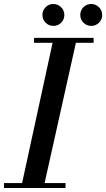

<svg xmlns="http://www.w3.org/2000/svg" viewBox="-26 -944 533 964"><path d="M145 -729V-754H444V-729H355L198 -25H303V0H-6V-25H85L238 -729ZM242 -924Q264 -924 280.5 -908Q297 -892 297 -869Q297 -846 281 -830Q265 -814 242 -814Q219 -814 203 -830Q187 -846 187 -869Q187 -892 203 -908Q219 -924 242 -924ZM432 -924Q454 -924 470.5 -908Q487 -892 487 -869Q487 -846 471 -830Q455 -814 432 -814Q409 -814 393 -830Q377 -846 377 -869Q377 -892 393 -908Q409 -924 432 -924Z"/></svg>

Font: Libre Bodoni
Style: Italic
Weight: 400
Italic angle: -13°
Designer: Pablo Impallari, Rodrigo Fuenzalida
Foundry: Pablo Impallari, Rodrigo Fuenzalida
Version: Version 1.001